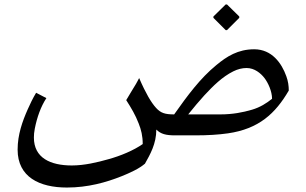

<svg xmlns="http://www.w3.org/2000/svg" viewBox="-20 -606 1373 861"><path d="M968 -93H824C849 -124 873 -153 896 -178C936 -221 976 -261 1026 -286C1046 -296 1066 -301 1086 -301C1121 -301 1149 -278 1166 -256C1182 -235 1200 -197 1200 -163C1175 -143 1147 -125 1110 -114C1069 -102 1023 -93 968 -93ZM132 11C132 -1 133 -14 136 -29C146 -80 163 -128 188 -166L142 -190C127 -165 115 -140 104 -115C81 -63 59 -3 59 65C59 188 157 235 280 235C374 235 456 212 526 184C563 169 603 151 630 128C653 87 681 39 681 -25C701 -5 724 1 765 1H857C912 1 960 -2 1002 -8C1141 -28 1215 -97 1275 -200C1275 -221 1272 -242 1264 -264C1243 -323 1199 -385 1120 -385C1047 -385 997 -353 950 -314C878 -255 821 -178 761 -93C720 -93 701 -99 680 -122C669 -134 657 -151 645 -172C633 -193 619 -221 604 -256C599 -247 596 -240 590 -230C576 -206 559 -180 546 -157C569 -121 587 -91 602 -52C613 -24 620 3 620 40C580 68 521 93 466 108C417 122 358 136 302 136C206 136 132 102 132 11ZM1053 -526V-532L998 -586H992L937 -532V-526L992 -471H998Z"/></svg>

Font: Iranian Serif 
Style: Regular
Weight: 400
Designer: Hooman Mehr, Hadi Navid in Neviseh Pardaz Co. Ltd. (http://nevisa.com)
Foundry: http://font-store.ir
Version: 5.0.2 build 3/9/1393